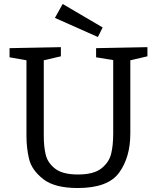

<svg xmlns="http://www.w3.org/2000/svg" viewBox="-20 -936 788 965"><path d="M721 -699V-653L635 -633V-265Q635 -146 579 -68.5Q523 9 371 9Q254 9 197 -36Q140 -81 126.5 -135.5Q113 -190 113 -254V-633L28 -648V-694L286 -699V-653L200 -633V-254Q200 -198 210 -157.5Q220 -117 257.5 -88Q295 -59 372 -59Q451 -59 489.5 -89.5Q528 -120 538.5 -162.5Q549 -205 549 -265V-634L463 -648V-694ZM496 -798 472 -750 256 -846 295 -916Z"/></svg>

Font: Bitter Pro
Style: Regular
Weight: 400
Designer: Sol Matas, and Bitter project Authors
Foundry: Sol Matas
Version: Version 1.010